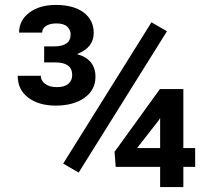

<svg xmlns="http://www.w3.org/2000/svg" viewBox="-20 -759 858 779"><path d="M723.9 -158.2H771.8V-82.1H723.9V0H629.7V-82.1H449.4L444.8 -143.1L628.7 -397.5H723.9ZM536 -158.2H629.7V-280.1L622.7 -269ZM159.2 -570.8H200Q266.5 -570.8 266.5 -619.6Q266.5 -637.3 252.9 -650.6Q239.3 -664 208.1 -664Q183.9 -664 167.5 -654.2Q151.1 -644.3 151.1 -626.7H57.4Q57.4 -676.6 99 -707.8Q140.6 -739 206 -739Q278.1 -739 319.1 -708.6Q360.2 -678.1 360.2 -625.2Q360.2 -565.2 292.2 -539.5Q367.3 -518.9 367.3 -447.4Q367.3 -394 322.7 -362.2Q278.1 -330.5 206 -330.5Q138 -330.5 95 -362.5Q51.9 -394.5 51.9 -451.4H145.6Q145.6 -432.2 163 -418.9Q180.4 -405.5 210.6 -405.5Q242.3 -405.5 257.7 -419.4Q273 -433.2 273 -454.4Q273 -505.3 205.5 -505.8H159.2ZM299.2 -58.9 236.3 -95.2 594.5 -668.5 657.4 -632.2Z"/></svg>

Font: Vazir FD Medium
Style: Regular
Weight: 500
Foundry: DejaVu fonts team - Redesigned by Saber Rastikerdar
Version: Version 21.10;October 20, 2019;FontCreator 12.0.0.2547 64-bi